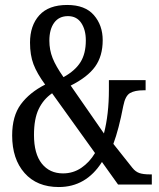

<svg xmlns="http://www.w3.org/2000/svg" viewBox="-20 -744 640 774"><path d="M29 -198Q29 -276 64 -323.5Q99 -371 162 -403Q129 -448 115 -485Q101 -522 101 -572Q101 -641 138.5 -682.5Q176 -724 251 -724Q323 -724 358.5 -683Q394 -642 394 -582Q394 -518 363.5 -475.5Q333 -433 265 -399L399 -206Q419 -283 419 -382V-421H567V-380H558Q524 -380 504.5 -369Q485 -358 477 -317Q459 -223 437 -164L514 -67Q526 -52 541.5 -46.5Q557 -41 584 -41H592V0H456L391 -91Q327 10 217 10Q129 10 79 -46.5Q29 -103 29 -198ZM326 -581Q326 -624 307.5 -651.5Q289 -679 254 -679Q218 -679 198.5 -652.5Q179 -626 179 -580Q179 -543 192 -510Q205 -477 236 -433Q283 -459 304.5 -493.5Q326 -528 326 -581ZM363 -127 190 -368Q155 -344 136 -304.5Q117 -265 117 -200Q117 -124 148.5 -84.5Q180 -45 234 -45Q275 -45 308 -67.5Q341 -90 363 -127Z"/></svg>

Font: Noto Serif Cond
Style: Regular
Weight: 400
Width: 3
Designer: Monotype Design Team
Foundry: Monotype Imaging Inc.
Version: Version 1.001